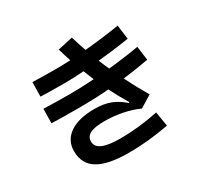

<svg xmlns="http://www.w3.org/2000/svg" viewBox="-180 -1042 1361 1317"><g transform="rotate(-30 500.0 -384.0)"><path d="M295 -141Q295 -98 341.5 -78Q388 -58 484 -58Q625 -58 782 -90L801 25Q635 56 484 56Q319 56 240 8Q161 -40 161 -141Q161 -227 231 -275Q301 -323 427 -323Q501 -323 554 -302Q607 -281 653 -239L658 -244Q611 -322 577 -391Q466 -382 332 -382Q191 -382 123 -385L125 -499Q213 -495 327 -495Q425 -495 525 -502L492 -584Q399 -578 351 -578Q215 -578 149 -581L151 -695Q215 -692 346 -692Q385 -692 451 -695Q433 -749 419 -798L538 -824Q556 -763 577 -704Q715 -716 851 -738L866 -626Q748 -607 618 -595Q636 -550 654 -512Q797 -527 895 -545L910 -434Q812 -416 706 -403Q746 -321 805 -220L711 -162Q656 -188 585 -202Q514 -216 446 -216Q368 -216 331.5 -198Q295 -180 295 -141Z"/></g></svg>

Font: IBM Plex Sans JP
Style: Bold
Weight: 700
Designer: Mike Abbink; Paul van der Laan; Pieter van Rosmalen; Wujin Sim; Yejin Wi; Jinhee Kim; Boomi Park; Yona Kim; Kichan Ma
Foundry: Sandoll Inc.
Version: Version 1.001